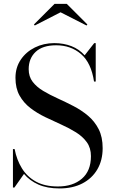

<svg xmlns="http://www.w3.org/2000/svg" viewBox="-20 -990 606 1024"><path d="M303 -924.5 165.5 -854 161 -859.5 271 -969.5H336L446 -859.5L441.5 -854ZM57 10H49V-195H58Q69 -137.5 96.8 -92.5Q124.5 -47.5 171.8 -21.5Q219 4.5 289 4.5Q368.5 4.5 416.8 -37Q465 -78.5 465 -157Q465 -201 443 -231.5Q421 -262 385.2 -284.2Q349.5 -306.5 306.5 -325.8Q263.5 -345 220.5 -365.8Q177.5 -386.5 141.8 -414Q106 -441.5 84.2 -480.5Q62.5 -519.5 62.5 -575Q62.5 -630 90.8 -671.8Q119 -713.5 166 -736.8Q213 -760 269.5 -760Q319.5 -760 360.8 -744Q402 -728 431.5 -695L482.5 -760H490.5V-555H481.5Q466.5 -655 412 -701.8Q357.5 -748.5 279.5 -748.5Q207.5 -748.5 170.2 -713.5Q133 -678.5 133 -621Q133 -581.5 154.2 -553.8Q175.5 -526 210.8 -505Q246 -484 288 -465Q330 -446 372 -424.2Q414 -402.5 449.2 -373Q484.5 -343.5 506 -301.5Q527.5 -259.5 527.5 -200Q527.5 -135 499.2 -86.8Q471 -38.5 419.5 -11.8Q368 15 297.5 15Q231 15 184.5 -5.8Q138 -26.5 108 -62.5Z"/></svg>

Font: Bodoni* 24pt
Style: Regular
Weight: 400
Version: Version 2.3